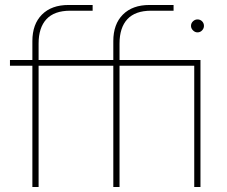

<svg xmlns="http://www.w3.org/2000/svg" viewBox="-20 -751 910 771"><path d="M110 0V-487H20V-510H110V-586Q110 -654 148.5 -692.5Q187 -731 255 -731H352V-708H262Q198 -708 166.5 -674Q135 -640 135 -576V-510H435V-586Q435 -654 473.5 -692.5Q512 -731 580 -731H677V-708H587Q523 -708 491.5 -674Q460 -640 460 -576V-510H785V0H760V-487H460V0H435V-487H135V0ZM773 -621Q763 -621 755 -629Q747 -637 747 -647Q747 -658 755 -665.5Q763 -673 773 -673Q784 -673 791.5 -665.5Q799 -658 799 -647Q799 -637 791.5 -629Q784 -621 773 -621Z"/></svg>

Font: MuseoModerno Thin
Style: Regular
Weight: 100
Designer: Pablo Cosgaya, Héctor Gatti, Marcela Romero, and the Authors of The MuseoModerno Project.
Foundry: Omnibus-Type Team
Version: Version 1.003